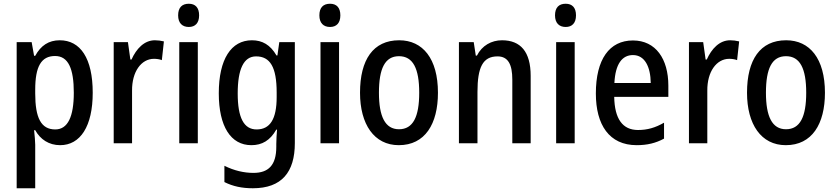

<svg xmlns="http://www.w3.org/2000/svg" viewBox="-20 -765 4467 1025"><path d="M299 -550C240 -550 198 -522 168 -467H162L149 -540H69V240H168V8C168 -12 165 -40 162 -70H168C195 -21 241 10 301 10C409 10 475 -91 475 -270C475 -454 409 -550 299 -550ZM274 -466C345 -466 374 -398 374 -270C374 -142 342 -74 275 -74C199 -74 168 -136 168 -266V-286C168 -410 200 -466 274 -466Z M807 -550C750 -550 708 -505 682 -447H676L663 -540H587V0H685V-281C684 -382 734 -451 802 -451C815 -451 832 -449 844 -444L855 -544C839 -548 822 -550 807 -550Z M988 -745C952 -745 931 -725 931 -683C931 -642 953 -621 988 -621C1022 -621 1043 -642 1043 -683C1043 -724 1023 -745 988 -745ZM1036 -540H937V0H1036Z M1325 -550C1214 -550 1148 -449 1148 -267C1148 -90 1212 10 1322 10C1379 10 1422 -15 1455 -73H1459C1457 -49 1455 -18 1455 4V19C1455 117 1413 158 1333 158C1283 158 1230 146 1178 120V207C1224 230 1272 240 1330 240C1484 240 1554 154 1554 -1V-540H1471L1461 -469H1456C1423 -526 1380 -550 1325 -550ZM1347 -464C1422 -464 1457 -407 1457 -271V-247C1457 -128 1421 -74 1350 -74C1282 -74 1249 -136 1249 -266C1249 -396 1281 -464 1347 -464Z M1742 -745C1706 -745 1685 -725 1685 -683C1685 -642 1707 -621 1742 -621C1776 -621 1797 -642 1797 -683C1797 -724 1777 -745 1742 -745ZM1790 -540H1691V0H1790Z M2318 -270C2318 -452 2237 -550 2111 -550C1972 -550 1902 -446 1902 -270C1902 -102 1977 10 2109 10C2249 10 2318 -103 2318 -270ZM2003 -270C2003 -399 2035 -465 2110 -465C2185 -465 2218 -399 2218 -270C2218 -141 2185 -75 2110 -75C2036 -75 2003 -143 2003 -270Z M2660 -550C2604 -550 2553 -522 2526 -468H2520L2509 -540H2430V0H2529V-274C2529 -405 2557 -464 2636 -464C2692 -464 2715 -422 2715 -340V0H2813V-360C2813 -489 2759 -550 2660 -550Z M3000 -745C2964 -745 2943 -725 2943 -683C2943 -642 2965 -621 3000 -621C3034 -621 3055 -642 3055 -683C3055 -724 3035 -745 3000 -745ZM3048 -540H2949V0H3048Z M3359 -549C3233 -549 3161 -448 3161 -266C3161 -99 3232 10 3379 10C3435 10 3481 -1 3525 -25V-110C3478 -83 3436 -71 3386 -71C3304 -71 3261 -130 3259 -248H3548V-308C3548 -450 3481 -549 3359 -549ZM3359 -471C3423 -471 3453 -407 3454 -322H3260C3265 -423 3301 -471 3359 -471Z M3878 -550C3821 -550 3779 -505 3753 -447H3747L3734 -540H3658V0H3756V-281C3755 -382 3805 -451 3873 -451C3886 -451 3903 -449 3915 -444L3926 -544C3910 -548 3893 -550 3878 -550Z M4384 -270C4384 -452 4303 -550 4177 -550C4038 -550 3968 -446 3968 -270C3968 -102 4043 10 4175 10C4315 10 4384 -103 4384 -270ZM4069 -270C4069 -399 4101 -465 4176 -465C4251 -465 4284 -399 4284 -270C4284 -141 4251 -75 4176 -75C4102 -75 4069 -143 4069 -270Z"/></svg>

Font: Noto Sans Gurmukhi UI Condensed Medium
Style: Regular
Weight: 500
Width: 3
Designer: Jelle Bosma - Monotype Design Team
Foundry: Monotype Imaging Inc.
Version: Version 2.004